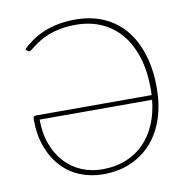

<svg xmlns="http://www.w3.org/2000/svg" viewBox="-80 -791 864 876"><g transform="rotate(-10 352.0 -353.0)"><path d="M86 -290.5Q86 -226.5 105 -175.8Q124 -125 156.8 -89.8Q189.5 -54.5 234 -36Q278.5 -17.5 329.5 -17.5Q390 -17.5 438.8 -37Q487.5 -56.5 522.8 -92.2Q558 -128 579.5 -178.5Q601 -229 607 -290.5ZM78 -618Q98 -638 123 -655.2Q148 -672.5 178.8 -685.2Q209.5 -698 246 -705Q282.5 -712 325.5 -712Q397 -712 454.8 -687Q512.5 -662 553 -614.2Q593.5 -566.5 615.5 -497.5Q637.5 -428.5 637.5 -340.5Q637.5 -264.5 616.8 -200.8Q596 -137 556.2 -91.2Q516.5 -45.5 459.2 -20Q402 5.5 329 5.5Q272.5 5.5 223.2 -14.5Q174 -34.5 137.8 -73Q101.5 -111.5 80.5 -167.8Q59.5 -224 59.5 -297Q59.5 -312 72 -312H608.5Q609 -319 609.2 -326.2Q609.5 -333.5 609.5 -340.5Q609.5 -424 588.8 -488.8Q568 -553.5 530.5 -597.8Q493 -642 440.2 -665Q387.5 -688 323.5 -688Q283.5 -688 252.2 -682Q221 -676 197 -666.8Q173 -657.5 155.5 -646.8Q138 -636 125.8 -626.8Q113.5 -617.5 105.8 -611.5Q98 -605.5 93.5 -605.5Q88.5 -605.5 85.5 -609.5Z"/></g></svg>

Font: Lato 2
Style: Regular
Weight: 200
Designer: Lukasz Dziedzic with Adam Twardoch and Botio Nikoltchev
Foundry: tyPoland Lukasz Dziedzic
Version: Version 2.015; 2015-08-06; http://www.latofonts.com/